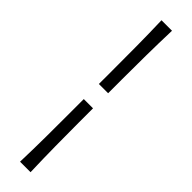

<svg xmlns="http://www.w3.org/2000/svg" viewBox="-335 -799 941 941"><g transform="rotate(45 135.5 -328.0)"><path d="M103.5 -379.9V-474.6Q103.5 -559.1 103 -642.1Q102.5 -725.1 99.6 -817.9H172.4Q169.4 -725.1 168.5 -642.1Q167.5 -559.1 167.5 -474.6V-379.9ZM99.6 162.6Q102.5 69.8 103 -13.2Q103.5 -96.2 103.5 -180.2V-275.4H167.5V-180.2Q167.5 -96.2 168.5 -13.2Q169.4 69.8 172.4 162.6Z"/></g></svg>

Font: Pinar-FD Regular
Style: FD-Regular
Weight: 400
Designer: Amin Abedi
Version: Version 3.000